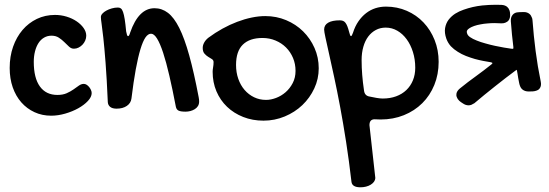

<svg xmlns="http://www.w3.org/2000/svg" viewBox="-20 -466 2323 813"><path d="M212.9 -402.8Q238.3 -402.8 262.2 -395.5Q286.1 -388.2 304.4 -375.7Q322.8 -363.3 334 -347.4Q345.2 -331.5 345.2 -314.9Q345.2 -304.2 340.8 -294.2Q336.4 -284.2 329.1 -276.6Q321.8 -269 312.5 -264.4Q303.2 -259.8 293 -259.8Q281.7 -259.8 272.5 -268.3Q263.2 -276.9 252.7 -287.4Q242.2 -297.9 229.2 -306.4Q216.3 -314.9 198.2 -314.9Q180.7 -314.9 166.5 -306.6Q152.3 -298.3 142.8 -283.4Q133.3 -268.6 128.2 -248.3Q123 -228 123 -204.1Q123 -135.7 148.9 -99.9Q174.8 -64 223.1 -64Q246.1 -64 262.5 -71.3Q278.8 -78.6 291.3 -87.4Q303.7 -96.2 314 -103.5Q324.2 -110.8 335 -110.8Q340.8 -110.8 346.7 -107.2Q352.5 -103.5 357.2 -97.9Q361.8 -92.3 365 -85.4Q368.2 -78.6 368.2 -71.8Q368.2 -55.7 352.3 -38.6Q336.4 -21.5 311.5 -7.6Q286.6 6.3 256.1 15.1Q225.6 23.9 196.8 23.9Q158.2 23.9 126 9Q93.8 -5.9 70.3 -32.5Q46.9 -59.1 33.9 -96.2Q21 -133.3 21 -178.2Q21 -227.1 35.4 -268.1Q49.8 -309.1 75.4 -339.1Q101.1 -369.1 136.2 -386Q171.4 -402.8 212.9 -402.8Z M407.2 -394Q407.2 -401.4 413.6 -408.4Q419.9 -415.5 430.2 -421.1Q440.4 -426.8 453.4 -430.4Q466.3 -434.1 479.5 -434.1Q486.8 -434.1 491.9 -430.2Q497.1 -426.3 501 -415.3Q504.9 -404.3 508.1 -384.5Q511.2 -364.7 514.2 -333Q516.1 -323.2 517.8 -318.1Q519.5 -313 522.5 -313Q526.9 -313 531.2 -328.1Q566.9 -431.2 634.3 -431.2Q665.5 -431.2 691.2 -411.6Q716.8 -392.1 739 -347.9Q761.2 -303.7 781.2 -231.7Q801.3 -159.7 821.3 -54.2Q822.3 -48.8 822.8 -44.4Q823.2 -40 823.2 -36.1Q823.2 -24.9 818.1 -16.8Q813 -8.8 804.7 -3.7Q796.4 1.5 786.1 4.2Q775.9 6.8 765.6 6.8Q745.1 6.8 736.1 2.4Q727.1 -2 724.6 -14.2Q710.4 -88.4 697 -146Q683.6 -203.6 670.7 -242.9Q657.7 -282.2 645 -302.7Q632.3 -323.2 619.6 -323.2Q606.9 -323.2 595.9 -307.4Q585 -291.5 574.7 -257.8Q564.5 -224.1 554.9 -172.4Q545.4 -120.6 536.6 -48.8Q534.2 -29.3 517.1 -17.6Q500 -5.9 473.6 -5.9Q456.1 -5.9 446.8 -13.2Q437.5 -20.5 436.5 -33.2Q432.1 -134.8 427 -200.4Q421.9 -266.1 417.5 -305.9Q413.1 -345.7 410.2 -365.2Q407.2 -384.8 407.2 -394Z M880.4 -162.1Q880.4 -170.4 882.3 -180.7Q884.3 -190.9 884.3 -203.1Q884.3 -211.4 877.2 -215.8Q870.1 -220.2 861.3 -225.6Q852.5 -231 845.5 -239.3Q838.4 -247.6 838.4 -263.2Q838.4 -274.4 844.5 -285.6Q850.6 -296.9 862.3 -306.2Q891.1 -327.6 922.1 -344.7Q953.1 -361.8 984.1 -373.5Q1015.1 -385.3 1045.4 -391.6Q1075.7 -397.9 1103.5 -397.9Q1150.4 -397.9 1191.7 -380.6Q1232.9 -363.3 1263.4 -333.3Q1293.9 -303.2 1311.8 -262.9Q1329.6 -222.7 1329.6 -176.8Q1329.6 -131.8 1310.8 -91.6Q1292 -51.3 1260.3 -21Q1228.5 9.3 1185.8 27.1Q1143.1 44.9 1095.7 44.9Q1049.3 44.9 1009.8 29.3Q970.2 13.7 941.4 -13.9Q912.6 -41.5 896.5 -79.3Q880.4 -117.2 880.4 -162.1ZM1106.4 -43Q1127 -43 1148.9 -51.3Q1170.9 -59.6 1189.2 -75.4Q1207.5 -91.3 1219.5 -114.3Q1231.4 -137.2 1231.4 -166Q1231.4 -195.3 1220.7 -220.7Q1210 -246.1 1191.2 -264.9Q1172.4 -283.7 1146.7 -294.4Q1121.1 -305.2 1091.3 -305.2Q1037.1 -305.2 1008.3 -277.1Q979.5 -249 979.5 -190.9Q979.5 -159.2 989 -132.1Q998.5 -105 1015.6 -85.2Q1032.7 -65.4 1055.9 -54.2Q1079.1 -43 1106.4 -43Z M1352.5 -340.8Q1352.5 -359.9 1369.6 -369.9Q1386.7 -379.9 1418.5 -379.9Q1425.8 -379.9 1431.6 -377.9Q1437.5 -376 1442.1 -370.4Q1446.8 -364.7 1450.7 -355Q1454.6 -345.2 1458.5 -330.1Q1462.4 -313 1466.3 -313Q1469.7 -313 1474.6 -327.1Q1483.4 -355 1497.8 -375.7Q1512.2 -396.5 1530.3 -410.4Q1548.3 -424.3 1569.6 -431.2Q1590.8 -438 1614.3 -438Q1661.6 -438 1702.6 -420.2Q1743.7 -402.3 1773.4 -370.8Q1803.2 -339.4 1820.3 -296.6Q1837.4 -253.9 1837.4 -204.1Q1837.4 -151.4 1819.1 -106.4Q1800.8 -61.5 1768.1 -29.1Q1735.4 3.4 1690.2 21.7Q1645 40 1591.3 40L1566.4 39.1Q1544.4 39.1 1544.4 64L1569.3 288.1Q1568.8 296.4 1563.7 303.5Q1558.6 310.5 1550 315.9Q1541.5 321.3 1530 324.2Q1518.6 327.1 1506.3 327.1Q1471.2 327.1 1468.3 304.2Q1458 215.3 1445.6 135.3Q1433.1 55.2 1420.2 -13.9Q1407.2 -83 1395 -139.6Q1382.8 -196.3 1373.3 -238.3Q1363.8 -280.3 1358.2 -306.6Q1352.5 -333 1352.5 -340.8ZM1511.2 -211.9Q1511.2 -180.2 1513.7 -149.2Q1516.1 -118.2 1521.5 -82Q1524.4 -60.1 1545.4 -57.1Q1558.1 -54.2 1574 -51.5Q1589.8 -48.8 1600.6 -48.8Q1631.8 -48.8 1657.2 -58.1Q1682.6 -67.4 1700.7 -84.7Q1718.8 -102.1 1728.5 -126Q1738.3 -149.9 1738.3 -179.2Q1738.3 -214.8 1728.5 -245.8Q1718.8 -276.9 1701.9 -299.8Q1685.1 -322.8 1662.4 -335.9Q1639.6 -349.1 1613.3 -349.1Q1590.3 -349.1 1571.5 -339.1Q1552.7 -329.1 1539.3 -311.3Q1525.9 -293.5 1518.6 -268.1Q1511.2 -242.7 1511.2 -211.9Z M2248 -250Q2239.7 -314 2234.9 -378.9Q2234.9 -383.3 2233.9 -386.7L2231.9 -392.1Q2228.5 -401.9 2221.7 -407.2Q2212.4 -415 2197.8 -415H2196.8Q2188.5 -414.6 2183.1 -414.6H2180.7Q2177.2 -414.1 2175.3 -414.1Q2171.9 -414.1 2169.9 -413.6Q2167 -413.6 2165 -412.6Q2154.8 -409.2 2149.4 -401.4Q2142.1 -391.6 2143.1 -375.5Q2145.5 -345.7 2147.9 -319.3Q2150.4 -292.5 2153.8 -266.6Q2153.8 -263.7 2153.8 -261.7L2153.3 -260.3V-259.8H2152.3L2150.9 -259.3Q2148.4 -259.3 2144.5 -259.8Q2132.3 -261.7 2113.8 -264.6Q2095.7 -267.6 2075.7 -272Q2055.2 -276.4 2035.2 -282.2Q2015.1 -287.6 1998.5 -294.4Q1981.9 -300.8 1970.7 -308.6Q1960.9 -315.4 1958.5 -322.8Q1956.5 -327.6 1956.5 -332Q1957 -335.4 1959 -338.9Q1961.9 -342.8 1968.8 -347.2Q1975.6 -351.6 1987.8 -356Q2000.5 -360.4 2014.6 -362.8Q2028.8 -365.7 2043.5 -366.7Q2058.6 -368.2 2073.2 -368.2H2074.2Q2088.9 -368.2 2102.1 -367.2Q2111.3 -366.7 2119.1 -369.6Q2128.4 -373 2133.8 -379.9Q2140.6 -389.2 2140.1 -404.3Q2140.1 -410.6 2139.2 -415Q2138.7 -418.9 2137.2 -422.4Q2134.3 -431.2 2127.4 -437Q2118.7 -444.3 2104 -445.3Q2091.8 -445.8 2080.1 -445.8Q2051.3 -445.8 2022 -442.9Q1981.4 -438.5 1942.9 -424.8Q1924.3 -418.5 1907.7 -408.2Q1891.1 -397.5 1879.4 -382.3Q1868.2 -367.2 1864.7 -347.2Q1861.3 -326.7 1870.1 -301.8Q1876.5 -284.2 1889.2 -270Q1901.9 -256.8 1918.5 -246.6Q1934.6 -236.3 1953.1 -229Q1972.2 -221.7 1990.7 -216.3Q2008.8 -211.4 2026.4 -208Q2043.5 -204.6 2057.1 -202.6Q2061 -201.7 2063.5 -200.7L2064.5 -199.7L2064.9 -199.2Q2065.9 -197.3 2061 -193.4Q2029.3 -168 1995.6 -143.6Q1961.4 -119.1 1927.2 -91.3Q1916 -82 1913.1 -71.3Q1911.1 -63 1914.1 -55.2Q1917 -46.4 1924.8 -39.1Q1931.6 -33.2 1939 -28.8Q1951.2 -20 1963.9 -20Q1969.7 -20 1975.6 -22Q1981.4 -24.4 1989.3 -29.3L1989.7 -29.8Q2008.8 -45.9 2030.8 -64Q2052.7 -82 2075.7 -100.1Q2098.6 -118.2 2121.1 -135.7Q2143.6 -152.8 2162.6 -167Q2166 -169.4 2168.5 -170.4L2168.9 -167.5Q2169.9 -162.1 2171.4 -153.8Q2172.4 -145 2174.3 -135.3Q2175.8 -126 2177.7 -117.7Q2179.2 -108.9 2181.6 -103Q2185.1 -92.8 2192.4 -86.9Q2202.6 -78.6 2218.8 -78.6H2219.2L2236.3 -79.1Q2240.2 -79.6 2243.7 -80.1Q2247.1 -80.6 2251 -82Q2255.4 -83.5 2258.8 -85.4Q2263.2 -88.9 2266.1 -92.8Q2273.4 -104 2269.5 -121.6Q2256.3 -185.5 2248 -250Z"/></svg>

Font: Gochi Hand Cyrillic
Style: Regular
Weight: 400
Designer: Juan Pablo del Peral; Denis Ignatov
Foundry: Juan Pablo del Peral; Denis Ignatov
Version: Version 1.00 June 29, 2018, initial release